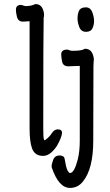

<svg xmlns="http://www.w3.org/2000/svg" viewBox="-20 -740 540 941"><path d="M438 -463Q440 -454 440 -448.5Q440 -443 439 -436.5Q438 -430 438 -416L437 -50Q437 87 387 149Q362 181 323 181Q268 181 234 82Q233 78 233 76Q233 64 240 45Q248 22 271.5 22Q295 22 297 40Q304 83 311 95.5Q318 108 323 108Q344 108 361 42Q371 2 371 -51V-417Q362 -416 341 -416Q325 -416 315 -415Q288 -415 284 -440Q280 -460 280 -474Q280 -497 310 -497H311Q324 -491 337 -491Q381 -491 394 -500L395 -501H397Q429 -501 438 -463ZM434 -603Q426 -584 401.5 -584Q377 -584 368 -609Q360 -631 360 -649.5Q360 -668 366 -685Q374 -704 401 -704Q424 -704 433 -678Q441 -656 441 -637.5Q441 -619 434 -603ZM191 24Q150 24 137 -13Q125 -46 125 -110V-636Q120 -635 109.5 -635Q99 -635 92 -634Q69 -634 63 -658Q58 -678 58 -692Q58 -716 83 -716H84Q101 -711 104 -710Q133 -710 153 -720H154Q184 -720 193 -686Q196 -675 196 -667.5Q196 -660 194 -653Q192 -582 192 -108Q192 -68 195 -58Q197 -54 198 -52Q202 -53 207 -58Q223 -70 233 -86Q246 -106 263 -106Q284 -106 284 -89Q284 -80 277.5 -63Q271 -46 260 -27Q249 -8 230.5 8Q212 24 191 24Z"/></svg>

Font: Moon Stars Kai HW
Style: Bold
Weight: 700
Designer: GuiWonder
Version: Version 1.101